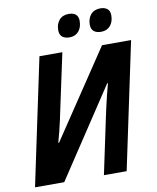

<svg xmlns="http://www.w3.org/2000/svg" viewBox="-98 -992 876 1068"><g transform="rotate(-10 340.5 -458.5)"><path d="M12.2 0 163.1 -713.9H292.5L226.1 -403.8Q220.7 -376.5 213.6 -344.7Q206.5 -313 198.7 -281.2Q190.9 -249.5 182.6 -221.2H187L516.6 -713.9H680.7L529.8 0H401.4L466.8 -309.1Q473.1 -338.4 480.2 -370.6Q487.3 -402.8 495.6 -436Q503.9 -469.2 512.2 -500L508.3 -500.5L177.2 0ZM524.9 -788.1Q499.5 -788.1 484.4 -800Q469.2 -812 469.2 -838.4Q469.2 -873 488.5 -895.3Q507.8 -917.5 543 -917.5Q565.9 -917.5 581.1 -906Q596.2 -894.5 596.2 -868.7Q596.2 -832.5 577.1 -810.3Q558.1 -788.1 524.9 -788.1ZM346.7 -788.1Q321.3 -788.1 306.2 -800Q291 -812 291 -838.4Q291 -873 310.1 -895.3Q329.1 -917.5 364.3 -917.5Q379.9 -917.5 391.8 -912.6Q403.8 -907.7 410.6 -897Q417.5 -886.2 417.5 -868.7Q417.5 -832.5 398.4 -810.3Q379.4 -788.1 346.7 -788.1Z"/></g></svg>

Font: Open Sans SemiCondensed
Style: Bold Italic
Weight: 700
Width: 4
Italic angle: -12°
Designer: Monotype Design Team
Foundry: Monotype Imaging Inc.
Version: Version 3.003